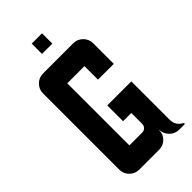

<svg xmlns="http://www.w3.org/2000/svg" viewBox="-255 -898 965 965"><g transform="rotate(-45 227.5 -415.0)"><path d="M185.5 -830.1H258.8V-756.8H185.5ZM48.8 -70.8V-612.8Q48.8 -642.1 69.6 -662.8Q90.3 -683.6 119.6 -683.6H334.5Q363.8 -683.6 384.5 -662.8Q405.3 -642.1 405.3 -612.8V-466.3H293V-562.5H170.9V-121.1H262.2Q274.9 -121.1 283.9 -130.1Q293 -139.2 293 -151.9V-229.5H234.4V-341.8H405.3V-70.3Q405.3 -27.8 441.4 -8.8Q445.3 -6.3 445.3 -3.9Q445.3 0 441.4 0H403.3Q374 0 353.3 -21.2Q332.5 -42.5 332 -72.3H331.1V-68.4Q331.1 -40 310.8 -20Q290.5 0 261.7 0H119.6Q90.3 0 69.6 -20.8Q48.8 -41.5 48.8 -70.8Z"/></g></svg>

Font: California Gothic
Style: Regular
Weight: 400
Version: Version 2.2;